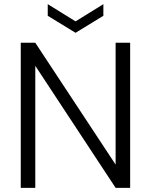

<svg xmlns="http://www.w3.org/2000/svg" viewBox="-20 -905 726 925"><path d="M607 0H537L150 -588V0H80V-699H150L537 -112V-699H607ZM478 -829 344 -747 210 -829V-885L344 -802L478 -885Z"/></svg>

Font: Poppins-Tabular Light
Style: Regular
Weight: 300
Designer: Ninad Kale (Devanagari), Jonny Pinhorn (Latin)
Foundry: Indian Type Foundry
Version: Version 4.004